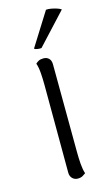

<svg xmlns="http://www.w3.org/2000/svg" viewBox="-114 -755 468 809"><g transform="rotate(-15 120.0 -351.0)"><path d="M146 -103Q146 -73 148 -47.5Q150 -22 156 -4Q151 0 142.5 5Q134 10 121 10Q107 10 97.5 0.5Q88 -9 88 -25L87 -405Q87 -434 85 -460Q83 -486 77 -503Q82 -508 90 -512.5Q98 -517 111 -517Q126 -517 135 -508Q144 -499 144 -482ZM240 -696 115 -561Q108 -560 97.5 -561.5Q87 -563 84 -567L175 -712Q186 -713 198.5 -710.5Q211 -708 222 -704.5Q233 -701 240 -696Z"/></g></svg>

Font: Arima Light
Style: Regular
Weight: 300
Designer: Joana Correia and Natanael Gama
Foundry: NDISCOVER
Version: Version 1.101;gftools[0.9.23]